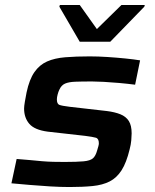

<svg xmlns="http://www.w3.org/2000/svg" viewBox="-20 -745 623 773"><path d="M260 8Q224 8 182 5.5Q140 3 99.5 -0.5Q59 -4 26 -7L47 -105Q76 -103 101 -100.5Q126 -98 149 -96Q172 -94 194.5 -93.5Q217 -93 240 -93Q290 -93 316.5 -95.5Q343 -98 354 -107.5Q365 -117 371 -139Q374 -149 376 -156Q378 -163 378 -168Q378 -187 366 -190.5Q354 -194 323 -198L172 -215Q119 -222 98 -246.5Q77 -271 77 -308Q77 -317 80 -335Q83 -353 87 -373Q98 -425 118.5 -454.5Q139 -484 169.5 -497.5Q200 -511 243 -514.5Q286 -518 341 -518Q375 -518 413 -515.5Q451 -513 485.5 -509.5Q520 -506 544 -502L524 -404Q493 -408 459.5 -411Q426 -414 397.5 -415.5Q369 -417 351 -417Q309 -417 283 -416Q257 -415 242 -408.5Q227 -402 219 -384Q215 -376 212 -364.5Q209 -353 209 -345Q209 -327 218.5 -323Q228 -319 261 -315L410 -298Q442 -294 464.5 -285Q487 -276 498.5 -258Q510 -240 510 -208Q510 -197 508.5 -180Q507 -163 502 -144Q489 -90 469.5 -59.5Q450 -29 421.5 -14.5Q393 0 353 4Q313 8 260 8ZM301 -577 219 -718 221 -725H301L370 -628L469 -725H563L561 -718L424 -577Z"/></svg>

Font: Saira Expanded SemiBold
Style: Italic
Weight: 600
Width: 7
Italic angle: -12°
Designer: Hector Gatti with collaboration of the Omnibus-Type team
Foundry: Omnibus-Type
Version: Version 1.101